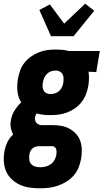

<svg xmlns="http://www.w3.org/2000/svg" viewBox="-44 -796 564 1039"><path d="M172 223Q144 223 116 219Q88 215 64 204Q40 193 20.5 175Q1 157 -10 133Q-21 109 -23 80.5Q-25 52 -20 24Q-16 -1 -4.5 -25.5Q7 -50 27 -68Q18 -85 14.5 -104.5Q11 -124 15 -145Q19 -172 34.5 -197.5Q50 -223 71 -242Q54 -268 50.5 -301.5Q47 -335 53 -369Q57 -392 65 -414.5Q73 -437 88 -456Q103 -475 123.5 -489.5Q144 -504 166.5 -513Q189 -522 212 -525Q235 -528 258 -528Q275 -528 292 -526.5Q309 -525 325 -521L328 -520H496L477 -406L435 -408Q438 -389 437.5 -370Q437 -351 434 -332Q430 -309 421.5 -286.5Q413 -264 398 -244.5Q383 -225 362.5 -210.5Q342 -196 319.5 -187.5Q297 -179 274 -176Q251 -173 228 -173Q209 -173 190.5 -175Q172 -177 154 -182Q151 -177 148.5 -171.5Q146 -166 145 -161Q144 -153 146 -145.5Q148 -138 152.5 -132Q157 -126 164 -123Q171 -120 178 -119H238Q263 -119 287 -115Q311 -111 331 -100Q351 -89 367 -72Q383 -55 390.5 -33Q398 -11 398.5 13.5Q399 38 395 62Q391 86 381.5 110Q372 134 355 153.5Q338 173 315.5 187Q293 201 269 209Q245 217 220.5 220Q196 223 172 223ZM229 -287Q242 -287 254.5 -291Q267 -295 277 -304.5Q287 -314 292 -326Q297 -338 299 -350Q300 -361 300 -371.5Q300 -382 296 -391.5Q292 -401 283.5 -406.5Q275 -412 265 -414H254Q242 -414 230.5 -409.5Q219 -405 209.5 -395.5Q200 -386 195 -374Q190 -362 188 -350Q186 -339 186.5 -327.5Q187 -316 192.5 -306Q198 -296 208 -291.5Q218 -287 229 -287ZM173 109Q188 109 202.5 105.5Q217 102 230 93Q243 84 250.5 70.5Q258 57 261 42Q262 34 262 26.5Q262 19 260 12Q258 5 252.5 0Q247 -5 239 -5H167Q158 -5 148.5 -2Q139 1 131.5 7.5Q124 14 120 23Q116 32 115 41Q113 55 114.5 68.5Q116 82 124.5 91.5Q133 101 146 105Q159 109 173 109ZM232 -600 169 -742 226 -772 303 -668 417 -776 466 -738 354 -600Z"/></svg>

Font: Iosevka SS18 Heavy
Style: Italic
Weight: 900
Italic angle: -9°
Monospace: yes
Designer: Belleve Invis
Foundry: Belleve Invis
Version: Version 25.1.1; ttfautohint (v1.8.4)